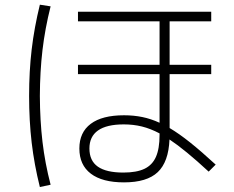

<svg xmlns="http://www.w3.org/2000/svg" viewBox="-20 -754 978 802"><path d="M311.5 -133.8Q311.5 -201.2 359.1 -236.8Q406.7 -272.5 498 -272.5Q538.6 -272.5 574.5 -265.1Q610.4 -257.8 646.5 -241.2V-444.3H305.7V-483.4H646.5V-665H305.7V-705.1H862.3V-665H688.5V-483.4H862.3V-444.3H688.5V-219.2Q728 -195.8 774.2 -158.9Q820.3 -122.1 880.9 -66.4L851.6 -37.1Q752.4 -128.9 688 -171.4Q684.1 -77.6 638.9 -34.9Q593.8 7.8 498 7.8Q407.2 7.8 359.4 -28.6Q311.5 -64.9 311.5 -133.8ZM101.6 -353.5Q101.6 -456.5 112.3 -547.4Q123 -638.2 146.5 -734.4L191.4 -727.5Q168 -634.3 157.5 -545.2Q147 -456.1 146.5 -353.5Q147 -250.5 157.5 -161.4Q168 -72.3 191.4 17.6L146.5 27.3Q123 -66.9 112.3 -158.2Q101.6 -249.5 101.6 -353.5ZM495.1 -33.2Q550.3 -33.2 583.3 -48.8Q616.2 -64.5 631.3 -98.6Q646.5 -132.8 646.5 -190.4V-196.8Q608.4 -216.8 572.8 -225.6Q537.1 -234.4 497.1 -234.4Q425.3 -234.4 389.4 -209Q353.5 -183.6 353.5 -133.8Q353.5 -82.5 388.7 -57.9Q423.8 -33.2 495.1 -33.2Z"/></svg>

Font: Pretendard JP ExtraLight
Style: Regular
Weight: 200
Designer: Base glyphs from Inter by Rasmus Andersson; Hangeul glyphs from Noto Sans CJK(Source Han Sans) by Jang Soo-young and Kan
Foundry: Kil Hyung-jin
Version: Version 1.309